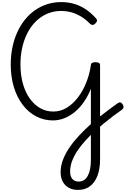

<svg xmlns="http://www.w3.org/2000/svg" viewBox="-20 -1168 1204 1840"><path d="M727 652Q676 652 638.5 631Q601 610 581 572Q561 534 561 482Q561 421 584.5 360.5Q608 300 648.5 241.5Q689 183 742 127Q795 71 854 18Q894 -17 938.5 -52Q983 -87 1026.5 -119.5Q1070 -152 1107 -178Q1124 -190 1135 -186.5Q1146 -183 1157 -166Q1166 -151 1164 -139Q1162 -127 1149 -117Q1111 -91 1065.5 -56.5Q1020 -22 974.5 15.5Q929 53 887 89Q839 135 796.5 182Q754 229 721.5 277.5Q689 326 670.5 376Q652 426 652 477Q652 521 673 546.5Q694 572 734 572Q791 572 821 517Q851 462 851 363V-317Q823 -247 784 -191Q745 -135 698 -96Q651 -57 597.5 -35.5Q544 -14 487 -14Q400 -14 326 -53Q252 -92 197.5 -163.5Q143 -235 113 -333Q83 -431 83 -549Q83 -636 99 -714Q115 -792 145.5 -859Q176 -926 219 -979.5Q262 -1033 316 -1070.5Q370 -1108 433 -1128Q496 -1148 566 -1148Q632 -1148 690.5 -1131Q749 -1114 801 -1079.5Q853 -1045 900 -992Q910 -982 910 -971Q910 -960 895 -944Q880 -929 867.5 -929Q855 -929 844 -939Q801 -983 755 -1010.5Q709 -1038 662 -1050.5Q615 -1063 565 -1063Q509 -1063 458 -1046Q407 -1029 363.5 -997Q320 -965 285.5 -919.5Q251 -874 226.5 -816.5Q202 -759 189 -692Q176 -625 176 -550Q176 -451 199 -368Q222 -285 264.5 -225Q307 -165 364.5 -132Q422 -99 491 -99Q561 -99 621.5 -136.5Q682 -174 729.5 -237.5Q777 -301 808 -380.5Q839 -460 851 -544Q851 -558 862 -565Q873 -572 895 -572Q939 -572 939 -544V357Q939 450 914 516Q889 582 842 617Q795 652 727 652Z"/></svg>

Font: Playwrite CL
Style: Regular
Weight: 400
Designer: Veronika Burian, José Scaglione
Foundry: TypeTogether
Version: Version 1.002